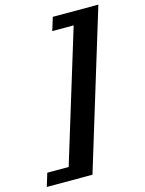

<svg xmlns="http://www.w3.org/2000/svg" viewBox="-210 -784 741 979"><g transform="rotate(-15 160.0 -295.0)"><path d="M407.5 -710.5 154 119.5H-87L-66 50H47L258.5 -641H145.5L167 -710.5Z"/></g></svg>

Font: Newsreader ExtraBold
Style: Italic
Weight: 800
Italic angle: -17°
Designer: Hugues Gentile
Foundry: Production Type
Version: Version 1.003